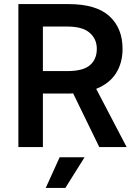

<svg xmlns="http://www.w3.org/2000/svg" viewBox="-20 -720 660 940"><path d="M70 -700H315Q451 -700 515.5 -641Q580 -582 580 -481Q580 -412 548 -361.5Q516 -311 451 -285L600 0H466L338 -263Q327 -262 324 -262Q321 -262 315 -262H190V0H70ZM310 -372Q387 -372 420.5 -401Q454 -430 454 -481Q454 -529 419 -559.5Q384 -590 310 -590H190V-372ZM272 50H394L300 200H204Z"/></svg>

Font: PT Root UI Bold
Style: Regular
Weight: 700
Designer: Vitaly Kuzmin
Foundry: ParaType Ltd.
Version: Version 2.000G